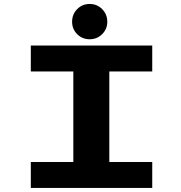

<svg xmlns="http://www.w3.org/2000/svg" viewBox="-20 -924 890 944"><path d="M421 -731Q384.5 -731 359.5 -756Q334.5 -781 334.5 -817Q334.5 -854 359.5 -879.2Q384.5 -904.5 421 -904.5Q457 -904.5 482.2 -879.2Q507.5 -854 507.5 -817Q507.5 -781 482.2 -756Q457 -731 421 -731ZM728.5 -572.5H517.5V-127.5H728.5V0H131.5V-127.5H340.5V-572.5H131.5V-700H728.5Z"/></svg>

Font: League Mono Wide
Style: Bold
Weight: 700
Width: 8
Designer: Tyler Finck
Foundry: The League of Moveable Type / Tyler Finck
Version: Version 2.210